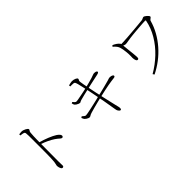

<svg xmlns="http://www.w3.org/2000/svg" viewBox="135 -1719 2731 2731"><g transform="rotate(-45 1500.0 -354.0)"><path d="M342 -740Q360 -742 372 -743.5Q384 -745 394 -745Q409 -745 425.5 -739.5Q442 -734 457.5 -726Q473 -718 482.5 -709Q492 -700 492 -692Q492 -684 488 -679Q484 -674 479.5 -666.5Q475 -659 473 -643Q470 -615 468.5 -577.5Q467 -540 466.5 -504Q466 -468 466 -442Q466 -429 465.5 -388.5Q465 -348 465 -293.5Q465 -239 464.5 -182Q464 -125 464 -78Q464 -47 465 -25.5Q466 -4 466 10Q466 22 459.5 28Q453 34 442 34Q430 34 421.5 19.5Q413 5 408.5 -12.5Q404 -30 404 -39Q404 -54 409 -69Q414 -84 417 -111Q420 -139 421.5 -182Q423 -225 423.5 -273.5Q424 -322 424 -367Q424 -412 424 -443Q424 -473 424 -505.5Q424 -538 424 -569.5Q424 -601 423.5 -629Q423 -657 421 -676Q420 -699 403 -706Q386 -713 343 -717ZM459 -459Q531 -440 600 -412Q669 -384 711 -357Q730 -344 745.5 -328Q761 -312 761 -296Q761 -287 755.5 -279.5Q750 -272 739 -272Q732 -272 724.5 -276.5Q717 -281 707.5 -289.5Q698 -298 684.5 -309.5Q671 -321 651 -334Q612 -360 564 -383Q516 -406 459 -425Z M1335 -731Q1352 -736 1373.5 -740.5Q1395 -745 1405 -745Q1422 -745 1438 -741.5Q1454 -738 1467 -732Q1480 -726 1487.5 -719Q1495 -712 1495 -705Q1495 -697 1491 -691Q1487 -685 1484 -676.5Q1481 -668 1483 -652Q1487 -621 1492 -595.5Q1497 -570 1506 -524Q1518 -460 1533 -391.5Q1548 -323 1562 -259Q1576 -195 1588 -145Q1600 -95 1606 -68Q1613 -39 1617.5 -21Q1622 -3 1622 14Q1622 21 1618.5 29Q1615 37 1605 37Q1598 37 1589.5 30Q1581 23 1574.5 13Q1568 3 1565 -7Q1563 -15 1559 -37Q1555 -59 1550.5 -88Q1546 -117 1541 -145Q1537 -173 1529.5 -213Q1522 -253 1513.5 -298Q1505 -343 1496.5 -386Q1488 -429 1481 -464Q1474 -499 1469 -518Q1462 -550 1454 -587Q1446 -624 1438 -654Q1430 -684 1423 -695Q1418 -704 1402 -706.5Q1386 -709 1368.5 -708.5Q1351 -708 1338 -708ZM1182 -523 1201 -532Q1212 -519 1223.5 -506.5Q1235 -494 1251 -494Q1260 -494 1285 -498.5Q1310 -503 1343.5 -509.5Q1377 -516 1413 -523.5Q1449 -531 1479 -538Q1518 -548 1559 -558.5Q1600 -569 1636 -580Q1667 -590 1679.5 -595.5Q1692 -601 1699 -602Q1709 -603 1720 -602.5Q1731 -602 1740 -599.5Q1749 -597 1755 -592Q1761 -587 1761 -579Q1761 -569 1750.5 -564Q1740 -559 1726 -556Q1696 -550 1651 -540Q1606 -530 1561.5 -520.5Q1517 -511 1488 -504Q1439 -493 1393 -482Q1347 -471 1312 -461Q1292 -455 1286 -449.5Q1280 -444 1268 -444Q1260 -444 1245.5 -450Q1231 -456 1217.5 -465Q1204 -474 1198 -481Q1191 -489 1188 -498.5Q1185 -508 1182 -523ZM1132 -280 1152 -293Q1170 -276 1182.5 -267.5Q1195 -259 1205 -259Q1215 -259 1242.5 -264Q1270 -269 1307.5 -277Q1345 -285 1386 -294.5Q1427 -304 1464 -312.5Q1501 -321 1526 -328Q1553 -334 1590 -343Q1627 -352 1664.5 -361.5Q1702 -371 1731 -379Q1760 -387 1772 -390Q1794 -396 1800 -399Q1806 -402 1813 -403Q1833 -405 1849.5 -401.5Q1866 -398 1876 -391Q1886 -384 1886 -375Q1886 -368 1881 -362.5Q1876 -357 1861 -355Q1829 -351 1799.5 -347Q1770 -343 1735 -336.5Q1700 -330 1652 -320Q1604 -310 1535 -294Q1499 -286 1453 -274Q1407 -262 1362.5 -250.5Q1318 -239 1287 -229Q1258 -220 1246 -211Q1234 -202 1219 -202Q1212 -202 1199.5 -207.5Q1187 -213 1174 -221.5Q1161 -230 1152 -240Q1147 -246 1142.5 -256Q1138 -266 1132 -280Z M2177 -700Q2206 -687 2228.5 -672Q2251 -657 2270 -635Q2276 -628 2278 -621Q2280 -614 2280 -605Q2280 -598 2282.5 -574Q2285 -550 2288 -517.5Q2291 -485 2295 -451Q2299 -417 2301.5 -389Q2304 -361 2305 -347Q2307 -326 2303.5 -311.5Q2300 -297 2283 -297Q2270 -297 2263 -311Q2256 -325 2253 -342Q2250 -359 2250 -369Q2250 -389 2251.5 -405Q2253 -421 2251 -447Q2250 -468 2247 -495.5Q2244 -523 2239.5 -549.5Q2235 -576 2229 -593Q2222 -615 2207.5 -635Q2193 -655 2161 -683ZM2259 -620Q2279 -620 2321 -622Q2363 -624 2417 -628Q2471 -632 2528 -637Q2585 -642 2636.5 -646.5Q2688 -651 2724 -655Q2733 -656 2741 -660Q2749 -664 2756.5 -668Q2764 -672 2771 -672Q2780 -672 2792.5 -664.5Q2805 -657 2817.5 -646Q2830 -635 2838 -624Q2846 -613 2846 -606Q2846 -599 2837 -591.5Q2828 -584 2818 -576.5Q2808 -569 2806 -561Q2780 -467 2732 -381Q2684 -295 2618.5 -220Q2553 -145 2473.5 -84.5Q2394 -24 2305 20L2289 -4Q2407 -72 2505 -165Q2603 -258 2670 -370.5Q2737 -483 2761 -607Q2762 -612 2759.5 -614.5Q2757 -617 2751 -617Q2736 -617 2704.5 -615Q2673 -613 2633.5 -610Q2594 -607 2554.5 -603.5Q2515 -600 2485 -597Q2425 -591 2382 -583Q2339 -575 2322 -575Q2307 -575 2290 -583Q2273 -591 2259 -599Z"/></g></svg>

Font: Noto Serif KR
Style: Regular
Weight: 200
Designer: Ryoko NISHIZUKA 西塚涼子 (kana & ideographs); Frank Grießhammer (Latin, Greek & Cyrillic); Wenlong ZHANG 张文龙 (bopomofo); San
Foundry: Adobe
Version: Version 2.001;hotconv 1.1.0;makeotfexe 2.6.0